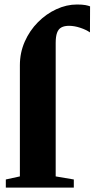

<svg xmlns="http://www.w3.org/2000/svg" viewBox="-20 -854 430 874"><path d="M6.5 0V-37L70.5 -51V-557Q70.5 -614.5 92.8 -664.8Q115 -715 152.8 -753Q190.5 -791 236.8 -812.2Q283 -833.5 330.5 -833.5Q354.5 -833.5 369 -830.8Q383.5 -828 390 -825L389.5 -706.5Q372.5 -718.5 345.5 -727.5Q318.5 -736.5 294 -736.5Q273 -736.5 259.5 -729.2Q246 -722 239.8 -705Q233.5 -688 233.5 -658.5V-51L316 -37V0Z"/></svg>

Font: Merriweather 96pt Black
Style: Regular
Weight: 900
Version: Version 2.100